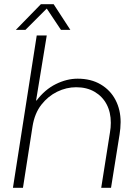

<svg xmlns="http://www.w3.org/2000/svg" viewBox="-20 -900 673 920"><path d="M42 0 156 -730H204L153 -419L155 -418Q195 -471 247.5 -497Q300 -523 352 -523Q416 -523 462.5 -495.5Q509 -468 533.5 -421Q558 -374 558 -315Q558 -301 556.5 -284.5Q555 -268 553 -256L512 0H465L507 -266Q509 -277 510 -289Q511 -301 511 -312Q511 -362 491 -400Q471 -438 433.5 -460Q396 -482 345 -482Q298 -482 254 -460.5Q210 -439 178 -398Q146 -357 136 -295L90 0ZM56 -757 176 -880H237L317 -757H272L204 -859L102 -757Z"/></svg>

Font: MuseoModerno Thin ExtraLight
Style: Italic
Weight: 250
Italic angle: -9°
Version: Version 1.003